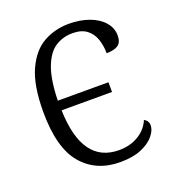

<svg xmlns="http://www.w3.org/2000/svg" viewBox="-108 -629 651 723"><g transform="rotate(-20 218.0 -268.0)"><path d="M253 10Q157 10 100.5 -56Q44 -122 44 -267Q44 -373 72 -434Q100 -495 146 -520.5Q192 -546 248 -546Q292 -546 328 -533Q364 -520 385 -496Q406 -472 406 -442Q406 -415 390.5 -404Q375 -393 344 -393Q344 -423 335 -449.5Q326 -476 305 -492Q284 -508 248 -508Q210 -508 179.5 -488.5Q149 -469 130.5 -420.5Q112 -372 110 -288H313V-249H111Q117 -34 264 -34Q309 -34 342.5 -54.5Q376 -75 390 -109Q407 -100 407 -81Q407 -62 389.5 -40.5Q372 -19 338 -4.5Q304 10 253 10Z"/></g></svg>

Font: Noto Serif SemiCondensed Light
Style: Regular
Weight: 300
Width: 4
Designer: Monotype Design Team
Foundry: Monotype Imaging Inc.
Version: Version 2.013